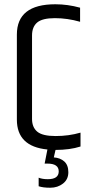

<svg xmlns="http://www.w3.org/2000/svg" viewBox="-20 -697 434 899"><path d="M161 175V135Q178 142 204 142Q255 142 255 105.5Q255 69 202 69H189L202 3Q59 -11 59 -137V-535Q59 -677 239 -677Q297 -677 355 -661V-595Q296 -612 237 -612Q178 -612 154 -591.5Q130 -571 130 -531V-140Q130 -101 154.5 -80.5Q179 -60 240.5 -60Q302 -60 357 -76V-11Q307 5 240 5L232 40Q262 42 281 59Q300 76 300 109.5Q300 143 275 162.5Q250 182 215.5 182Q181 182 161 175Z"/></svg>

Font: Khand
Style: Regular
Weight: 400
Designer: Devanagari: Sanchit Sawaria, Jyotish Sonowal; Latin: Satya Rajpurohit
Foundry: Indian Type Foundry
Version: Version 1.101;PS 1.0;hotconv 1.0.78;makeotf.lib2.5.61930; tt